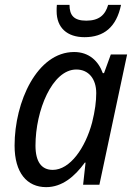

<svg xmlns="http://www.w3.org/2000/svg" viewBox="-20 -760 555 790"><path d="M328 -607C407 -607 459 -648 478 -740H425C413 -698 387 -675 335 -675C284 -675 266 -697 266 -740H214C213 -732 213 -723 213 -714C213 -646 256 -607 328 -607ZM170 10C235 10 287 -33 329 -91H332L322 0H389L503 -536H436L408 -459H403C385 -509 346 -546 285 -546C133 -546 40 -342 40 -161C40 -49 91 10 170 10ZM197 -61C151 -61 126 -94 126 -161C126 -306 195 -474 294 -474C345 -474 376 -435 376 -377C376 -343 371 -304 359 -256C331 -151 268 -61 197 -61Z"/></svg>

Font: Noto Sans SemiCondensed
Style: Italic
Weight: 400
Width: 4
Italic angle: -12°
Designer: Monotype Design Team
Foundry: Monotype Imaging Inc.
Version: Version 2.013